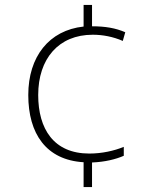

<svg xmlns="http://www.w3.org/2000/svg" viewBox="-20 -744 640 774"><path d="M317 -90V10H351V-89C403 -91 447 -102 479 -116V-152C440 -136 391 -125 340 -125C196 -125 134 -225 134 -361C134 -507 216 -604 354 -604C394 -604 436 -596 475 -579L485 -614C446 -631 404 -638 351 -638V-724H317V-637C178 -622 94 -516 94 -361C94 -205 166 -99 317 -90Z"/></svg>

Font: Noto Sans Mono ExtraLight
Style: Regular
Weight: 200
Designer: Monotype Design Team
Foundry: Monotype Imaging Inc.
Version: Version 2.014